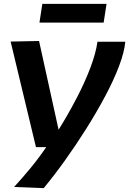

<svg xmlns="http://www.w3.org/2000/svg" viewBox="-20 -758 668 993"><path d="M484 -542H628Q623 -488 595.5 -415.5Q568 -343 524 -260.5Q480 -178 426.5 -93Q373 -8 316.5 71Q260 150 206 215L53 209Q96 162 138.5 110.5Q181 59 219 3H166L35 -543L182 -546L283 -87Q331 -164 374.5 -247Q418 -330 447 -406.5Q476 -483 484 -542ZM184 -641 199 -738H531L516 -641Z"/></svg>

Font: Georama Extended SemiBold
Style: Italic
Weight: 600
Width: 7
Italic angle: -9°
Designer: Jean-Baptiste Levee
Foundry: Production Type
Version: Version 1.000